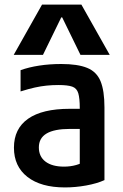

<svg xmlns="http://www.w3.org/2000/svg" viewBox="-20 -810 540 840"><path d="M264 10Q159 10 100 -36Q41 -82 41 -164Q41 -247 103 -290.5Q165 -334 285 -334H382V-246H286Q218 -246 184 -226Q150 -206 150 -165Q150 -125 179 -103Q208 -81 260 -81Q288 -81 313 -88Q338 -95 358 -109L329 -49V-337Q329 -380 322.5 -402Q316 -424 296 -431Q276 -438 236 -438Q209 -438 184 -435.5Q159 -433 132 -427Q105 -421 70 -410V-503Q106 -516 151.5 -523Q197 -530 248 -530Q320 -530 361.5 -513Q403 -496 420 -454.5Q437 -413 437 -340V-22Q404 -7 357 1.5Q310 10 264 10ZM40 -570 164 -790H336L460 -570H332L252 -734H248L168 -570Z"/></svg>

Font: M PLUS Code Latin Medium
Style: Regular
Weight: 500
Designer: Coji Morishita
Foundry: UNDERFOREST DESIGN
Version: Version 1.002; ttfautohint (v1.8.3)